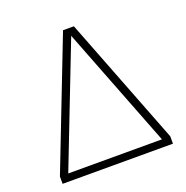

<svg xmlns="http://www.w3.org/2000/svg" viewBox="-126 -816 903 932"><g transform="rotate(-20 326.0 -350.0)"><path d="M41 0V-38L298 -700H354L611 -38V0ZM84 -38H568L326 -661Z"/></g></svg>

Font: Panamera Light
Style: Regular
Weight: 300
Designer: Bastien Sozeau
Foundry: NBR — Bastien Sozeau
Version: Version 3.002; ttfautohint (v1.8.4.7-5d5b);gftools[0.9.33]